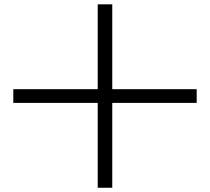

<svg xmlns="http://www.w3.org/2000/svg" viewBox="-20 -800 980 896"><path d="M42 -319.8V-383.8H436V-779.8H503.9V-383.8H897.9V-319.8H503.9V76.2H436V-319.8Z"/></svg>

Font: Flanker Steampunk
Style: Bold
Weight: 700
Designer: Alexey Kryukov, Leonardo Di Lena
Foundry: Alexey Kryukov, Leonardo Di Lena
Version: 1.210